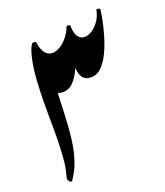

<svg xmlns="http://www.w3.org/2000/svg" viewBox="-135 -820 786 914"><g transform="rotate(-20 258.0 -363.0)"><path d="M177.7 -412.1Q147 -412.1 131.1 -432.9Q115.2 -453.6 110.6 -486.1Q106 -518.6 108.2 -553.7Q110.4 -588.9 116 -618.4Q121.6 -647.9 126 -662.6Q127.4 -667 132.6 -673.8Q137.7 -680.7 138.2 -677.2Q145.5 -629.4 166.5 -614Q187.5 -598.6 213.6 -607.4Q239.7 -616.2 263.2 -641.1Q286.6 -666 298.8 -698.2Q301.3 -703.6 310.1 -702.4Q318.8 -701.2 317.9 -693.8Q316.4 -681.2 311.3 -648.7Q306.2 -616.2 296.1 -576.2Q286.1 -536.1 270.3 -498.5Q254.4 -460.9 231.4 -436.5Q208.5 -412.1 177.7 -412.1ZM327.6 -432.6Q296.9 -432.6 284.2 -453.1Q271.5 -473.6 271.2 -505.4Q271 -537.1 277.8 -571.5Q284.7 -606 293.2 -635.3Q301.8 -664.6 306.6 -679.2Q307.6 -684.1 312.7 -690.7Q317.9 -697.3 317.9 -693.8Q319.3 -655.8 332.5 -639.4Q345.7 -623 365 -623.5Q384.3 -624 404.3 -637.7Q424.3 -651.4 439.5 -674.1Q454.6 -696.8 459.5 -723.6Q460.4 -729.5 470 -728Q479.5 -726.6 479 -719.2Q477.5 -706.1 471.2 -673.3Q464.8 -640.6 453.4 -599.9Q441.9 -559.1 424.3 -520.8Q406.7 -482.4 382.8 -457.5Q358.9 -432.6 327.6 -432.6ZM151.4 -552.7Q153.8 -470.2 151.4 -398.2Q148.9 -326.2 145 -259.3Q139.6 -175.3 127 -124.3Q114.3 -73.2 99.6 -44.9Q85 -16.6 73.7 -1Q68.8 5.9 60.3 -3.7Q51.8 -13.2 53.2 -20Q56.6 -33.7 63.5 -62.7Q70.3 -91.8 73.2 -161.1Q75.7 -210.4 75.4 -249.5Q75.2 -288.6 74.7 -325.7Q74.2 -362.8 74.7 -405.5Q75.2 -448.2 78.6 -505.4Q82.5 -566.4 93.3 -614.5Q104 -662.6 117.7 -679.2Q121.1 -683.6 129.4 -683.1Q137.7 -682.6 138.2 -677.2Q140.1 -666.5 145 -637.5Q149.9 -608.4 151.4 -552.7Z"/></g></svg>

Font: Awami Nastaliq
Style: Bold
Weight: 700
Designer: Peter Martin, SIL International
Foundry: SIL International
Version: Version 3.100